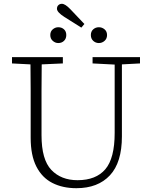

<svg xmlns="http://www.w3.org/2000/svg" viewBox="-20 -974 796 1008"><path d="M466 -641V-674H715V-641L620 -636V-258Q620 -121 557 -53.5Q494 14 381 14Q309 14 255 -13.5Q201 -41 171 -99.5Q141 -158 141 -251V-360Q141 -429 141 -498Q141 -567 140 -636L43 -641V-674H310V-641L199 -636Q198 -568 198 -499.5Q198 -431 198 -360V-264Q198 -136 249.5 -82Q301 -28 387 -28Q484 -28 533 -85.5Q582 -143 582 -276V-635ZM318 -885Q279 -910 279 -928Q279 -940 286.5 -947Q294 -954 305 -954Q322 -954 349 -926L423 -848L407 -829ZM286 -748Q270 -748 257 -759.5Q244 -771 244 -790Q244 -809 257 -820Q270 -831 286 -831Q304 -831 316 -820Q328 -809 328 -790Q328 -771 316 -759.5Q304 -748 286 -748ZM499 -748Q482 -748 469.5 -759.5Q457 -771 457 -790Q457 -809 469.5 -820Q482 -831 499 -831Q516 -831 529 -820Q542 -809 542 -790Q542 -771 529 -759.5Q516 -748 499 -748Z"/></svg>

Font: Source Serif 4 SmText Light
Style: Regular
Weight: 300
Designer: Frank Grießhammer
Foundry: Adobe
Version: Version 4.005;hotconv 1.1.0;makeotfexe 2.6.0